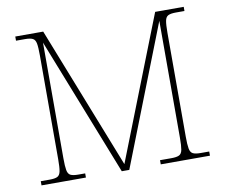

<svg xmlns="http://www.w3.org/2000/svg" viewBox="-78 -811 1065 907"><g transform="rotate(-10 454.0 -357.0)"><path d="M50 0V-20H93Q118 -20 130 -26Q142 -32 145.5 -51Q149 -70 149 -108V-606Q149 -645 145.5 -663.5Q142 -682 130 -688Q118 -694 93 -694H50V-714H184L453 -31L721 -714H858V-694H817Q792 -694 780 -688Q768 -682 764.5 -663.5Q761 -645 761 -606V-108Q761 -70 764.5 -51Q768 -32 780 -26Q792 -20 817 -20H858V0H622V-20H677Q702 -20 714 -26Q726 -32 729.5 -51Q733 -70 733 -108V-669L471 0H435L174 -663V-108Q174 -70 177.5 -51Q181 -32 193 -26Q205 -20 230 -20H263V0Z"/></g></svg>

Font: Noto Serif Devanagari Thin
Style: Regular
Weight: 100
Designer: Universal Thirst, Indian Type Foundry and the Monotype Design Team
Foundry: Monotype Imaging Inc.
Version: Version 2.004; ttfautohint (v1.8.4.7-5d5b)